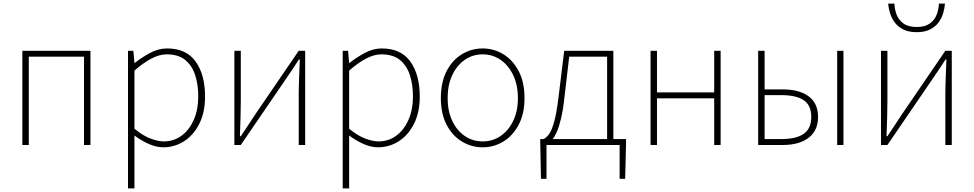

<svg xmlns="http://www.w3.org/2000/svg" viewBox="-20 -811 5449 1074"><path d="M105 0V-527H486V0H450V-494H141V0Z M696 243V-527H726L732 -459H734Q773 -490 819.5 -515Q866 -540 915 -540Q1022 -540 1074.5 -466.5Q1127 -393 1127 -271Q1127 -182 1094.5 -118Q1062 -54 1009 -20.5Q956 13 893 13Q856 13 815 -4.5Q774 -22 732 -53V46V243ZM896 -20Q952 -20 995.5 -52Q1039 -84 1064 -141Q1089 -198 1089 -271Q1089 -338 1071.5 -391.5Q1054 -445 1015.5 -476Q977 -507 912 -507Q872 -507 827 -483.5Q782 -460 732 -416V-91Q779 -52 822 -36Q865 -20 896 -20Z M1291 0V-527H1327V-249Q1327 -206 1325.5 -154Q1324 -102 1322 -49H1327Q1344 -74 1365.5 -106.5Q1387 -139 1403 -164L1651 -527H1687V0H1651V-277Q1651 -321 1653 -373Q1655 -425 1657 -478H1652Q1636 -453 1614 -420.5Q1592 -388 1575 -363L1327 0Z M1897 243V-527H1927L1933 -459H1935Q1974 -490 2020.5 -515Q2067 -540 2116 -540Q2223 -540 2275.5 -466.5Q2328 -393 2328 -271Q2328 -182 2295.5 -118Q2263 -54 2210 -20.5Q2157 13 2094 13Q2057 13 2016 -4.5Q1975 -22 1933 -53V46V243ZM2097 -20Q2153 -20 2196.5 -52Q2240 -84 2265 -141Q2290 -198 2290 -271Q2290 -338 2272.5 -391.5Q2255 -445 2216.5 -476Q2178 -507 2113 -507Q2073 -507 2028 -483.5Q1983 -460 1933 -416V-91Q1980 -52 2023 -36Q2066 -20 2097 -20Z M2680 13Q2617 13 2563.5 -19.5Q2510 -52 2478 -113.5Q2446 -175 2446 -262Q2446 -351 2478 -413Q2510 -475 2563.5 -507.5Q2617 -540 2680 -540Q2743 -540 2796 -507.5Q2849 -475 2881.5 -413Q2914 -351 2914 -262Q2914 -175 2881.5 -113.5Q2849 -52 2796 -19.5Q2743 13 2680 13ZM2680 -20Q2736 -20 2780.5 -50.5Q2825 -81 2851 -135.5Q2877 -190 2877 -262Q2877 -335 2851 -390Q2825 -445 2780.5 -476Q2736 -507 2680 -507Q2624 -507 2579.5 -476Q2535 -445 2509.5 -390Q2484 -335 2484 -262Q2484 -190 2509.5 -135.5Q2535 -81 2579.5 -50.5Q2624 -20 2680 -20Z M3037 0V189H3006L3002 -13V-33H3021Q3038 -42 3052.5 -62.5Q3067 -83 3080.5 -132Q3094 -181 3105 -274L3136 -527H3411V-33H3482V-13L3477 189H3446V0ZM3072 -33H3376V-494H3164L3138 -272Q3130 -197 3118.5 -149Q3107 -101 3095 -74Q3083 -47 3072 -33Z M3619 0V-527H3655V-294H3975V-527H4011V0H3975V-261H3655V0Z M4221 0V-527H4257V-311H4359Q4451 -311 4503.5 -272Q4556 -233 4556 -157Q4556 -81 4503.5 -40.5Q4451 0 4359 0ZM4257 -33H4348Q4434 -33 4476 -62.5Q4518 -92 4518 -157Q4518 -222 4476 -250.5Q4434 -279 4348 -279H4257ZM4663 0V-527H4698V0Z M4908 0V-527H4944V-249Q4944 -206 4942.5 -154Q4941 -102 4939 -49H4944Q4961 -74 4982.5 -106.5Q5004 -139 5020 -164L5268 -527H5304V0H5268V-277Q5268 -321 5270 -373Q5272 -425 5274 -478H5269Q5253 -453 5231 -420.5Q5209 -388 5192 -363L4944 0ZM5108 -631Q5062 -631 5032 -646.5Q5002 -662 4984.5 -686Q4967 -710 4958.5 -738Q4950 -766 4948 -791H4983Q4984 -759 4995.5 -729Q5007 -699 5034 -679.5Q5061 -660 5108 -660Q5154 -660 5181 -679.5Q5208 -699 5219.5 -729Q5231 -759 5232 -791H5266Q5264 -766 5256 -738Q5248 -710 5230.5 -686Q5213 -662 5183 -646.5Q5153 -631 5108 -631Z"/></svg>

Font: Source Han Sans SC ExtraLight
Style: Regular
Weight: 250
Designer: Ryoko NISHIZUKA 西塚涼子 (kana, bopomofo & ideographs); Paul D. Hunt (Latin, Greek & Cyrillic); Sandoll Communications 산돌커뮤니
Foundry: Adobe
Version: Version 2.004;hotconv 1.0.118;makeotfexe 2.5.65603